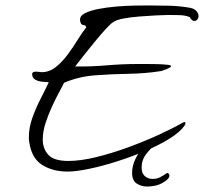

<svg xmlns="http://www.w3.org/2000/svg" viewBox="-20 -614 749 705"><path d="M228 16Q173 16 134 -9Q95 -34 87 -95Q86 -99 86 -103Q86 -107 86 -111Q86 -145 98.5 -180.5Q111 -216 128.5 -250Q146 -284 159 -312Q150 -313 135.5 -314Q121 -315 109.5 -321.5Q98 -328 98 -342Q98 -347 102.5 -349Q107 -351 112 -351Q118 -351 124 -350Q130 -349 133 -349Q161 -349 184.5 -367.5Q208 -386 228 -413Q248 -440 265 -467.5Q282 -495 297 -514Q294 -521 289 -521.5Q284 -522 280 -524.5Q276 -527 274 -539Q272 -555 291 -565Q310 -575 341 -581Q372 -587 407.5 -590Q443 -593 474.5 -593.5Q506 -594 525 -594Q563 -594 602 -593Q641 -592 680 -585Q696 -581 702.5 -572Q709 -563 709 -555Q709 -548 704.5 -542.5Q700 -537 694 -537Q684 -537 677 -551Q661 -558 637.5 -558.5Q614 -559 598 -559Q583 -559 554 -557.5Q525 -556 492.5 -553.5Q460 -551 433.5 -546Q407 -541 396 -533Q386 -527 366.5 -505.5Q347 -484 325 -457Q303 -430 284 -406Q265 -382 256 -370Q314 -369 371 -374Q428 -379 486 -379H523Q541 -379 559.5 -378.5Q578 -378 596 -376Q608 -375 608 -371Q608 -368 600 -364Q592 -360 583.5 -357Q575 -354 571 -353Q514 -344 452 -343Q390 -342 329.5 -337.5Q269 -333 215 -310Q211 -301 198.5 -278Q186 -255 172 -225Q158 -195 147.5 -163Q137 -131 137 -102Q137 -68 157.5 -45.5Q178 -23 231 -23Q276 -23 333 -37Q390 -51 449 -72.5Q508 -94 560.5 -118Q613 -142 650 -163Q656 -166 658 -166Q661 -166 661 -162Q661 -157 657 -152Q641 -129 602.5 -105Q564 -81 513 -59.5Q462 -38 408.5 -21Q355 -4 307 6Q259 16 228 16ZM521 71Q499 71 482 60Q465 49 465 20Q465 -3 476 -27.5Q487 -52 504 -68.5Q521 -85 539 -85Q548 -85 549 -82Q530 -66 515 -46Q500 -26 500 1Q500 22 511.5 32.5Q523 43 541 43Q555 43 566.5 37.5Q578 32 592 22L594 21Q598 21 600 24.5Q602 28 602 31Q602 37 596 43.5Q590 50 581 55Q565 65 548.5 68Q532 71 521 71Z"/></svg>

Font: Hurricane
Style: Regular
Weight: 400
Designer: Robert E. Leuschke
Foundry: Robert E. Leuschke
Version: Version 1.010; ttfautohint (v1.8.3)